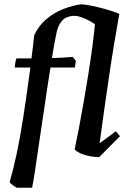

<svg xmlns="http://www.w3.org/2000/svg" viewBox="-20 -723 606 898"><path d="M58 155Q49 150 40 143.5Q31 137 25 129Q42 71 57.5 -1.5Q73 -74 88.5 -172.5Q104 -271 122 -407H49Q50 -420 52 -432Q54 -444 57 -450Q72 -450 90 -450Q108 -450 127 -450Q134 -500 140 -558Q161 -604 198 -634.5Q235 -665 278 -681.5Q321 -698 360 -703Q380 -702 413.5 -695Q447 -688 481.5 -678Q516 -668 538 -658Q526 -592 513 -513Q500 -434 488 -351.5Q476 -269 465 -192Q454 -115 446 -53L522 -109L541 -86L444 12Q428 12 406 8.5Q384 5 363 -3Q342 -11 329 -24Q337 -61 348 -117.5Q359 -174 370.5 -240.5Q382 -307 393 -375.5Q404 -444 412 -505Q420 -566 424 -610Q397 -628 371 -638.5Q345 -649 328 -649Q315 -649 304.5 -646Q294 -643 286 -639Q255 -619 244.5 -570.5Q234 -522 223 -452Q250 -452 275 -453.5Q300 -455 320 -457L335 -438L330 -407H216Q202 -320 188 -222.5Q174 -125 161 -42Q151 31 142.5 84.5Q134 138 130 155Z"/></svg>

Font: Labrada SemiBold
Style: Italic
Weight: 600
Italic angle: -7°
Designer: Mercedes Jáuregui
Foundry: Omnibus-Type Team
Version: Version 1.000; ttfautohint (v1.8.4.7-5d5b)